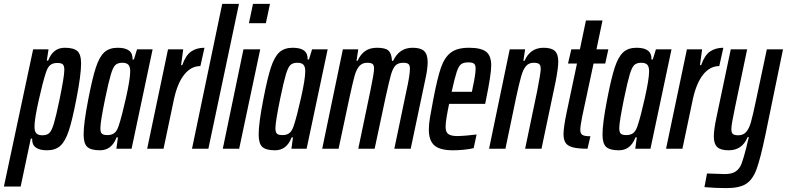

<svg xmlns="http://www.w3.org/2000/svg" viewBox="-73 -763 4037 985"><path d="M97 -510H176L167 -452H174Q199 -518 259 -518Q305 -518 324 -501Q343 -484 343 -437Q343 -379 319 -256Q298 -147 280 -92.5Q262 -38 236.5 -15Q211 8 168 8Q89 8 92 -52H85L33 194H-53ZM233 -255Q244 -309 250.5 -348Q257 -387 257 -404Q257 -426 249 -433Q241 -440 221 -440Q198 -440 184.5 -429Q171 -418 162 -389Q147 -344 125.5 -248Q104 -152 104 -113Q104 -89 113.5 -79Q123 -69 144 -69Q167 -69 179.5 -80Q192 -91 203.5 -129.5Q215 -168 233 -255Z M356 -73Q356 -131 380 -254Q401 -363 419 -417.5Q437 -472 462.5 -495Q488 -518 531 -518Q610 -518 607 -458H614L630 -510H710L602 0H524L532 -58H525Q500 8 440 8Q394 8 375 -9Q356 -26 356 -73ZM537 -121Q552 -166 573.5 -262Q595 -358 595 -397Q595 -421 585.5 -431Q576 -441 555 -441Q532 -441 519.5 -430Q507 -419 495.5 -380.5Q484 -342 466 -255Q455 -201 448.5 -162Q442 -123 442 -106Q442 -84 450 -77Q458 -70 478 -70Q501 -70 514.5 -81Q528 -92 537 -121Z M789 -510H867L856 -429H862Q880 -480 908 -499Q936 -518 976 -518L955 -424Q907 -424 872 -380Q837 -336 819 -252L766 0H682Z M912 0 1067 -743H1153L996 0Z M1204 -644 1225 -743H1312L1291 -644ZM1070 0 1176 -510H1262L1154 0Z M1254 -73Q1254 -131 1278 -254Q1299 -363 1317 -417.5Q1335 -472 1360.5 -495Q1386 -518 1429 -518Q1508 -518 1505 -458H1512L1528 -510H1608L1500 0H1422L1430 -58H1423Q1398 8 1338 8Q1292 8 1273 -9Q1254 -26 1254 -73ZM1435 -121Q1450 -166 1471.5 -262Q1493 -358 1493 -397Q1493 -421 1483.5 -431Q1474 -441 1453 -441Q1430 -441 1417.5 -430Q1405 -419 1393.5 -380.5Q1382 -342 1364 -255Q1353 -201 1346.5 -162Q1340 -123 1340 -106Q1340 -84 1348 -77Q1356 -70 1376 -70Q1399 -70 1412.5 -81Q1426 -92 1435 -121Z M1686 -510H1765L1756 -451H1761Q1777 -485 1801 -501.5Q1825 -518 1861 -518Q1905 -518 1920.5 -503Q1936 -488 1938 -451H1944Q1975 -518 2044 -518Q2085 -518 2103 -501Q2121 -484 2121 -444Q2121 -409 2108 -351L2034 0H1950L2012 -297Q2030 -377 2030 -411Q2030 -428 2022.5 -434.5Q2015 -441 1996 -441Q1969 -441 1955.5 -426.5Q1942 -412 1933 -380.5Q1924 -349 1905 -263L1849 0H1765L1827 -297Q1846 -388 1846 -411Q1846 -429 1838 -435Q1830 -441 1811 -441Q1785 -441 1770 -423.5Q1755 -406 1746 -373.5Q1737 -341 1720 -263L1664 0H1580Z M2127 -98Q2127 -124 2132.5 -158Q2138 -192 2150 -254Q2171 -363 2189 -415.5Q2207 -468 2239.5 -493Q2272 -518 2333 -518Q2395 -518 2421 -497.5Q2447 -477 2447 -427Q2447 -382 2421 -255L2416 -230H2231Q2223 -192 2218 -161Q2213 -130 2213 -112Q2213 -85 2227.5 -75Q2242 -65 2273 -65Q2288 -65 2319 -67.5Q2350 -70 2372 -73L2357 -3Q2338 2 2308 5Q2278 8 2251 8Q2184 8 2155.5 -17Q2127 -42 2127 -98ZM2348 -292 2352 -313Q2367 -381 2367 -411Q2367 -430 2358.5 -436.5Q2350 -443 2330 -443Q2305 -443 2292.5 -433.5Q2280 -424 2270 -394Q2260 -364 2244 -292Z M2542 -510H2621L2612 -451H2618Q2647 -518 2716 -518Q2756 -518 2773.5 -501.5Q2791 -485 2791 -447Q2791 -415 2778 -347L2705 0H2621L2683 -297Q2701 -389 2701 -409Q2701 -428 2693 -434.5Q2685 -441 2665 -441Q2640 -441 2625.5 -424Q2611 -407 2601 -372.5Q2591 -338 2575 -264L2520 0H2436Z M2818 -75Q2818 -110 2835 -191L2887 -437H2841L2858 -510H2902L2933 -658H3018L2987 -510H3048L3032 -437H2972L2914 -166Q2904 -116 2904 -97Q2904 -79 2914 -71.5Q2924 -64 2956 -64L2941 0Q2891 0 2864.5 -7.5Q2838 -15 2828 -31Q2818 -47 2818 -75Z M3018 -73Q3018 -131 3042 -254Q3063 -363 3081 -417.5Q3099 -472 3124.5 -495Q3150 -518 3193 -518Q3272 -518 3269 -458H3276L3292 -510H3372L3264 0H3186L3194 -58H3187Q3162 8 3102 8Q3056 8 3037 -9Q3018 -26 3018 -73ZM3199 -121Q3214 -166 3235.5 -262Q3257 -358 3257 -397Q3257 -421 3247.5 -431Q3238 -441 3217 -441Q3194 -441 3181.5 -430Q3169 -419 3157.5 -380.5Q3146 -342 3128 -255Q3117 -201 3110.5 -162Q3104 -123 3104 -106Q3104 -84 3112 -77Q3120 -70 3140 -70Q3163 -70 3176.5 -81Q3190 -92 3199 -121Z M3451 -510H3529L3518 -429H3524Q3542 -480 3570 -499Q3598 -518 3638 -518L3617 -424Q3569 -424 3534 -380Q3499 -336 3481 -252L3428 0H3344Z M3541 197 3554 127Q3629 130 3645 130Q3682 130 3701.5 116.5Q3721 103 3731 77.5Q3741 52 3756 -7Q3763 -39 3769 -59H3762Q3735 8 3665 8Q3624 8 3606.5 -8.5Q3589 -25 3589 -63Q3589 -98 3603 -163L3676 -510H3760L3698 -213Q3679 -124 3679 -101Q3679 -82 3687 -75.5Q3695 -69 3715 -69Q3740 -69 3755 -86Q3770 -103 3779.5 -136.5Q3789 -170 3805 -246L3861 -510H3944L3853 -68Q3828 51 3808.5 104.5Q3789 158 3755 180Q3721 202 3654 202Q3598 202 3541 197Z"/></svg>

Font: Saira Ultra Condensed SemiBold
Style: Italic
Weight: 600
Width: 1
Italic angle: -12°
Designer: Hector Gatti with collaboration of the Omnibus-Type team
Foundry: Omnibus-Type
Version: Version 1.001; ttfautohint (v1.8)